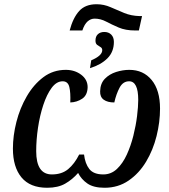

<svg xmlns="http://www.w3.org/2000/svg" viewBox="-20 -877 796 907"><path d="M309 -733Q325 -793 354 -825Q383 -857 436 -857Q471 -857 502.5 -843Q534 -829 567 -815.5Q600 -802 640 -801H651L636 -733H619Q573 -733 540.5 -747Q508 -761 481.5 -775Q455 -789 427 -789Q409 -789 394 -776Q379 -763 369 -733ZM411 -592Q463 -614 463 -640Q463 -650 455 -654.5Q447 -659 439 -665Q431 -671 431 -685Q431 -705 442.5 -715.5Q454 -726 473 -726Q493 -726 505.5 -713.5Q518 -701 518 -679Q518 -632 487.5 -601.5Q457 -571 405 -555ZM203 10Q122 10 81.5 -39Q41 -88 41 -175Q41 -236 57.5 -301Q74 -366 106.5 -422Q139 -478 185 -512.5Q231 -547 291 -547Q333 -547 363.5 -524Q394 -501 394 -465Q393 -427 368 -410.5Q343 -394 312 -393Q314 -439 307.5 -466Q301 -493 276 -493Q247 -493 224 -462Q201 -431 184.5 -381Q168 -331 159.5 -273.5Q151 -216 151 -163Q151 -53 225 -53Q272 -53 302 -78Q332 -103 354 -147H377Q382 -104 402 -78.5Q422 -53 468 -53Q505 -53 532.5 -79Q560 -105 579 -146.5Q598 -188 610 -236Q622 -284 627.5 -329Q633 -374 633 -405Q633 -493 590 -493Q561 -493 545 -463Q529 -433 520 -393Q488 -393 470 -406Q452 -419 453 -446Q454 -483 475.5 -505Q497 -527 528.5 -537Q560 -547 591 -547Q657 -547 696.5 -499Q736 -451 736 -364Q736 -300 719.5 -234Q703 -168 670 -113Q637 -58 587.5 -24Q538 10 474 10Q422 10 393 -10Q364 -30 349 -60Q322 -29 288 -9.5Q254 10 203 10Z"/></svg>

Font: Noto Serif ExtraCondensed SemiBold
Style: Italic
Weight: 600
Width: 2
Italic angle: -12°
Designer: Monotype Design Team
Foundry: Monotype Imaging Inc.
Version: Version 2.013